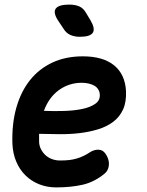

<svg xmlns="http://www.w3.org/2000/svg" viewBox="-20 -805 640 835"><path d="M440 -135Q456 -110 453.5 -86.5Q451 -63 435 -50Q390 -13 339 -1.5Q288 10 224 10Q184 10 149.5 -4Q115 -18 90 -43Q65 -68 50.5 -102.5Q36 -137 34 -179Q31 -266 51 -336.5Q71 -407 110.5 -456.5Q150 -506 208 -533Q266 -560 340 -560Q428 -560 476 -521Q524 -482 528 -409Q530 -361 515 -328.5Q500 -296 472 -275Q444 -254 406 -242.5Q368 -231 325.5 -226Q283 -221 237.5 -221.5Q192 -222 150 -223V-191Q150 -172 158 -156.5Q166 -141 178 -130Q190 -119 206.5 -113Q223 -107 241 -107Q264 -107 281 -109Q298 -111 313.5 -115.5Q329 -120 343.5 -127Q358 -134 373 -144Q389 -154 408 -154Q427 -154 440 -135ZM171 -323Q216 -321 260.5 -322.5Q305 -324 339.5 -331.5Q374 -339 395 -354Q416 -369 414 -395Q413 -407 407 -416.5Q401 -426 391 -432Q381 -438 366.5 -441.5Q352 -445 335 -445Q308 -445 283 -437Q258 -429 236.5 -413.5Q215 -398 198.5 -375.5Q182 -353 171 -323ZM257 -679 233 -715Q210 -750 222.5 -767.5Q235 -785 281 -785Q307 -785 325 -777Q343 -769 354 -749L374 -716Q395 -680 383.5 -662.5Q372 -645 327 -645Q304 -645 286 -653Q268 -661 257 -679Z"/></svg>

Font: Maple Mono
Style: Bold Italic
Weight: 700
Italic angle: -10°
Monospace: yes
Designer: subframe7536
Version: Version 7.000